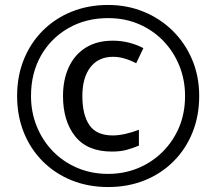

<svg xmlns="http://www.w3.org/2000/svg" viewBox="-20 -744 872 774"><path d="M416 10Q336 10 269 -17Q202 -44 152.5 -93.5Q103 -143 76 -210Q49 -277 49 -357Q49 -437 76 -504Q103 -571 152.5 -620.5Q202 -670 269 -697Q336 -724 416 -724Q492 -724 558.5 -697Q625 -670 675.5 -620.5Q726 -571 754.5 -504Q783 -437 783 -357Q783 -277 756 -210Q729 -143 679.5 -93.5Q630 -44 563 -17Q496 10 416 10ZM416 -43Q480 -43 536 -66Q592 -89 635 -131.5Q678 -174 702 -231Q726 -288 726 -357Q726 -422 703 -479Q680 -536 638.5 -579Q597 -622 540.5 -646.5Q484 -671 416 -671Q326 -671 255.5 -630.5Q185 -590 145 -519.5Q105 -449 105 -357Q105 -292 128 -235Q151 -178 192.5 -135Q234 -92 291 -67.5Q348 -43 416 -43ZM431 -133Q332 -133 283 -194.5Q234 -256 234 -357Q234 -422 257 -472.5Q280 -523 325 -551.5Q370 -580 435 -580Q500 -580 558 -550L529 -489Q479 -515 436 -515Q377 -515 344.5 -473Q312 -431 312 -357Q312 -281 340.5 -239.5Q369 -198 435 -198Q458 -198 486.5 -204.5Q515 -211 540 -221V-157Q516 -147 491 -140Q466 -133 431 -133Z"/></svg>

Font: Noto Sans Limbu
Style: Regular
Weight: 400
Designer: Monotype Design Team
Foundry: Monotype Imaging Inc.
Version: Version 2.004; ttfautohint (v1.8.4.7-5d5b)